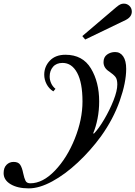

<svg xmlns="http://www.w3.org/2000/svg" viewBox="-216 -755 747 1059"><path d="M-196 200Q-196 170 -180 154Q-164 138 -141 138Q-115 138 -104.5 154Q-94 170 -88 201Q-82 229 -75 242.5Q-68 256 -49 256Q20 256 87 186Q154 116 196.5 10Q239 -96 239 -195Q239 -299 209.5 -353.5Q180 -408 129 -408Q95 -408 76.5 -386.5Q58 -365 58 -333Q58 -314 66 -296Q74 -278 90 -265L78 -251Q54 -266 41 -291Q28 -316 28 -343Q28 -388 59 -420.5Q90 -453 145 -453Q240 -453 285.5 -377.5Q331 -302 331 -195Q331 -147 322 -101Q313 -55 298 -20L302 -18Q329 -46 359 -97Q389 -148 410 -201Q431 -254 431 -289Q431 -318 420.5 -331Q410 -344 387 -360Q355 -380 355 -412Q355 -440 374.5 -454Q394 -468 419 -468Q447 -468 463.5 -444Q480 -420 480 -375Q480 -300 444.5 -199Q409 -98 341 -3Q284 75 213.5 141Q143 207 72 245.5Q1 284 -57 284Q-119 284 -157.5 261Q-196 238 -196 200ZM238 -556 426 -716Q438 -726 447 -730.5Q456 -735 467 -735Q485 -735 498 -722.5Q511 -710 511 -691Q511 -662 478 -645L254 -537Z"/></svg>

Font: Ibarra Real Nova
Style: Bold Italic
Weight: 700
Italic angle: -22°
Designer: Jose Maria Ribagorda & Octavio Pardo
Foundry: Octavio Pardo
Version: Version 1.014